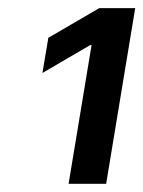

<svg xmlns="http://www.w3.org/2000/svg" viewBox="-20 -820 356 477"><path d="M150.4 -363.3 207.5 -708H204.1L85.4 -638.7L100.1 -726.1L226.6 -799.8H315.9L243.7 -363.3Z"/></svg>

Font: Inter Display Semi Bold
Style: Italic
Weight: 600
Italic angle: -9.39999°
Designer: Rasmus Andersson
Foundry: rsms
Version: Version 4.000;git-4fc901f